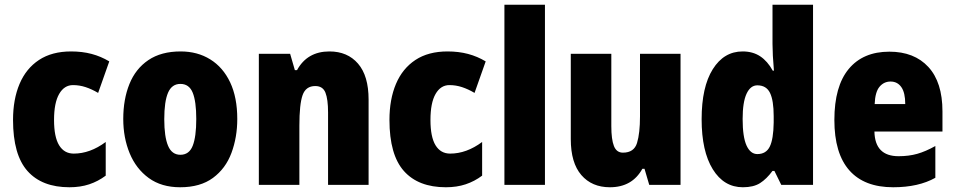

<svg xmlns="http://www.w3.org/2000/svg" viewBox="-20 -780 4028 810"><path d="M273 10Q157 10 96 -58.5Q35 -127 35 -274Q35 -361 62.5 -426Q90 -491 144.5 -527Q199 -563 280 -563Q327 -563 366.5 -552.5Q406 -542 441 -521L394 -388Q367 -404 341 -412.5Q315 -421 288 -421Q251 -421 229.5 -383.5Q208 -346 208 -274Q208 -202 229.5 -167Q251 -132 291 -132Q360 -132 426 -181V-39Q394 -15 356.5 -2.5Q319 10 273 10Z M981 -278Q981 -201 956.5 -135Q932 -69 878.5 -29.5Q825 10 740 10Q661 10 607.5 -29Q554 -68 527 -133.5Q500 -199 500 -278Q500 -361 526 -425.5Q552 -490 606 -526.5Q660 -563 742 -563Q813 -563 867 -529.5Q921 -496 951 -432.5Q981 -369 981 -278ZM673 -277Q673 -203 689 -165Q705 -127 741 -127Q778 -127 793 -165Q808 -203 808 -278Q808 -352 793 -389Q778 -426 741 -426Q705 -426 689 -389Q673 -352 673 -277Z M1370 -563Q1446 -563 1490.5 -511.5Q1535 -460 1535 -360V0H1364V-306Q1364 -361 1353 -389Q1342 -417 1310 -417Q1270 -417 1256.5 -378.5Q1243 -340 1243 -250V0H1072V-553H1204L1224 -484H1233Q1276 -563 1370 -563Z M1861 10Q1745 10 1684 -58.5Q1623 -127 1623 -274Q1623 -361 1650.5 -426Q1678 -491 1732.5 -527Q1787 -563 1868 -563Q1915 -563 1954.5 -552.5Q1994 -542 2029 -521L1982 -388Q1955 -404 1929 -412.5Q1903 -421 1876 -421Q1839 -421 1817.5 -383.5Q1796 -346 1796 -274Q1796 -202 1817.5 -167Q1839 -132 1879 -132Q1948 -132 2014 -181V-39Q1982 -15 1944.5 -2.5Q1907 10 1861 10Z M2279 0H2108V-760H2279Z M2851 -553V0H2719L2699 -68H2690Q2647 10 2553 10Q2477 10 2432.5 -41.5Q2388 -93 2388 -193V-553H2559V-248Q2559 -192 2570 -164Q2581 -136 2608 -136Q2655 -136 2667.5 -177Q2680 -218 2680 -289V-553Z M3114 10Q3034 10 2987 -66Q2940 -142 2940 -277Q2940 -413 2987 -488Q3034 -563 3113 -563Q3156 -563 3187 -542.5Q3218 -522 3240 -482H3245Q3242 -515 3240.5 -544.5Q3239 -574 3239 -595V-760H3410V0H3276L3247 -59H3239Q3214 -25 3186.5 -7.5Q3159 10 3114 10ZM3175 -130Q3212 -130 3227.5 -161.5Q3243 -193 3244 -263V-290Q3244 -356 3228.5 -388Q3213 -420 3175 -420Q3146 -420 3129.5 -384.5Q3113 -349 3113 -278Q3113 -202 3129.5 -166Q3146 -130 3175 -130Z M3732 -562Q3837 -562 3896.5 -497.5Q3956 -433 3956 -310V-225H3669Q3671 -121 3771 -121Q3814 -121 3849.5 -131Q3885 -141 3926 -164V-30Q3855 10 3748 10Q3626 10 3563 -61.5Q3500 -133 3500 -274Q3500 -416 3560.5 -489Q3621 -562 3732 -562ZM3737 -436Q3709 -436 3690.5 -414Q3672 -392 3670 -341H3799Q3799 -389 3782.5 -412.5Q3766 -436 3737 -436Z"/></svg>

Font: Noto Sans Thai Cond Blk
Style: Regular
Weight: 900
Width: 3
Designer: Monotype Design Team
Foundry: Monotype Imaging Inc.
Version: Version 2.002; ttfautohint (v1.8.4.7-5d5b)